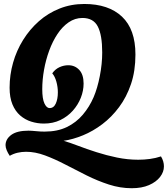

<svg xmlns="http://www.w3.org/2000/svg" viewBox="-20 -701 857 980"><path d="M652.3 259.7Q593.7 259.7 536 241Q478.3 222.3 422.5 194.5Q366.7 166.7 313.3 138.8Q260 111 209.8 92.3Q159.7 73.7 113.3 73.7Q91.3 73.7 70.2 78.5Q49 83.3 29.7 94.3Q20.3 80.3 14.3 66.2Q8.3 52 8.3 39.7Q8.7 8.7 37.8 -12.7Q67 -34 125.3 -34Q140 -34 164.8 -31.5Q189.7 -29 208 -29.3Q273.3 -29.3 321.2 -52.5Q369 -75.7 402.8 -115.7Q436.7 -155.7 458 -205.3Q477.3 -250.3 489.5 -312.8Q501.7 -375.3 501.7 -433.3Q501.7 -522 479.2 -565.7Q456.7 -609.3 400.7 -609.3Q362.7 -609.3 330.3 -587Q298 -564.7 273.2 -527.2Q248.3 -489.7 231 -442.3Q213.7 -395 204.7 -344.3Q195.7 -293.7 195.7 -245.7Q195.7 -196.7 206.8 -173Q218 -149.3 233 -149.3Q254.3 -149.3 264.8 -172.5Q275.3 -195.7 275.3 -229.7Q275.3 -257 267.8 -284Q260.3 -311 246.7 -326.7Q261.7 -348 283.5 -358Q305.3 -368 328.7 -368Q362.3 -368 384.5 -344.2Q406.7 -320.3 406.7 -274.7Q406.7 -238 392.5 -202Q378.3 -166 351.8 -136.2Q325.3 -106.3 288 -88.3Q250.7 -70.3 204 -70.3Q170.7 -70.3 139.3 -80.2Q108 -90 82.8 -111.8Q57.7 -133.7 43.3 -168.7Q29 -203.7 29 -253.3Q29 -318.7 46.7 -380.8Q64.3 -443 98 -497.2Q131.7 -551.3 178.5 -592.7Q225.3 -634 284 -657.3Q342.7 -680.7 410.3 -680.7Q534 -680.7 602.7 -616Q671.3 -551.3 671.3 -422.7Q671.3 -339 648.7 -272.2Q626 -205.3 587.8 -154.2Q549.7 -103 502.2 -67.2Q454.7 -31.3 403.5 -10.3Q352.3 10.7 304.7 17.7Q336.7 27 379.3 43.3Q422 59.7 472.7 75.8Q523.3 92 577.5 103.2Q631.7 114.3 685.7 114.3Q716 114.3 745.3 110.3Q774.7 106.3 801.7 97.3Q816.7 122 816.7 148.3Q816.7 176.7 797 202.2Q777.3 227.7 740.7 243.7Q704 259.7 652.3 259.7Z"/></svg>

Font: Sansita Swashed Light
Style: Regular
Weight: 300
Designer: Pablo Cosgaya
Foundry: Omnibus-Type
Version: Version 1.003